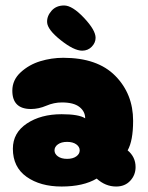

<svg xmlns="http://www.w3.org/2000/svg" viewBox="-20 -681 540 701"><path d="M205 0Q284 0 333 -29Q365 0 404 0Q436 0 455.5 -21Q475 -42 475 -71Q475 -108 446 -132Q466 -167 466 -240Q466 -338 401 -404Q336 -470 211 -470Q168 -470 127 -457.5Q86 -445 55.5 -417Q25 -389 25 -350Q25 -283 93 -283Q121 -283 149 -295Q177 -307 206 -307Q249 -307 270 -290.5Q291 -274 291 -249Q268 -264 205 -264Q129 -264 78 -230Q27 -196 27 -138Q27 -71 77 -35.5Q127 0 205 0ZM258.5 -110Q246 -101 225 -101Q204 -101 191.5 -110Q179 -119 179 -132Q179 -145 191.5 -154Q204 -163 225 -163Q246 -163 258.5 -154Q271 -145 271 -132Q271 -119 258.5 -110ZM280 -496Q301 -496 315 -510.5Q329 -525 329 -543Q329 -571 286.5 -616Q244 -661 214 -661Q185 -661 168 -641.5Q151 -622 152 -600Q153 -573 201.5 -534.5Q250 -496 280 -496Z"/></svg>

Font: Cherry Bomb
Style: Regular
Weight: 400
Designer: satsuyako
Foundry: satsuyako
Version: Version 4.0